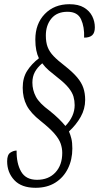

<svg xmlns="http://www.w3.org/2000/svg" viewBox="-20 -778 473 913"><path d="M149 115Q82 115 48 78.5Q14 42 14 -11Q14 -42 29 -52Q44 -62 59 -62Q58 -1 80.5 38Q103 77 156 77Q211 77 243.5 42Q276 7 276 -51Q276 -73 268.5 -95Q261 -117 239 -142.5Q217 -168 173 -203Q126 -240 107 -276.5Q88 -313 88 -361Q88 -408 109 -441Q130 -474 165 -501Q157 -517 152.5 -539Q148 -561 148 -590Q148 -665 193 -711.5Q238 -758 310 -758Q353 -758 379.5 -742Q406 -726 418.5 -701Q431 -676 431 -648Q431 -622 418.5 -610.5Q406 -599 380 -599Q382 -650 365.5 -686Q349 -722 301 -722Q251 -722 224.5 -690Q198 -658 198 -609Q198 -577 206.5 -554.5Q215 -532 234.5 -511.5Q254 -491 288 -465Q326 -435 347 -410Q368 -385 376.5 -359.5Q385 -334 385 -303Q385 -260 363.5 -222Q342 -184 308 -153Q315 -137 319.5 -118.5Q324 -100 324 -72Q324 -19 303 23.5Q282 66 243 90.5Q204 115 149 115ZM291 -179Q335 -225 335 -278Q335 -299 329.5 -318.5Q324 -338 306.5 -360Q289 -382 253 -410Q231 -427 212.5 -443Q194 -459 181 -477Q158 -458 146 -436Q134 -414 134 -385Q134 -350 150.5 -318.5Q167 -287 215 -252Q239 -233 258.5 -214Q278 -195 291 -179Z"/></svg>

Font: Noto Serif ExtraCondensed Light
Style: Italic
Weight: 300
Width: 2
Italic angle: -12°
Designer: Monotype Design Team
Foundry: Monotype Imaging Inc.
Version: Version 2.014; ttfautohint (v1.8.4.7-5d5b)